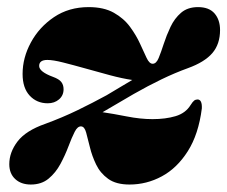

<svg xmlns="http://www.w3.org/2000/svg" viewBox="-20 -494 624 527"><path d="M534 -196.5Q525 -125.5 495.5 -79Q466 -32.5 424.2 -10Q382.5 12.5 335.5 12.5Q298.5 12.5 276.8 -3.2Q255 -19 243.8 -42.5Q232.5 -66 226.8 -89.8Q221 -113.5 216.5 -130Q212 -146.5 203 -147Q193 -148 185 -132.2Q177 -116.5 168 -92.5Q159 -68.5 146 -44.2Q133 -20 113.5 -3.8Q94 12.5 64.5 12.5Q38 12.5 21.8 -2.5Q5.5 -17.5 5.5 -43.5Q5.5 -76 28.2 -105.8Q51 -135.5 104 -154Q151.5 -171.5 192.8 -191.5Q234 -211.5 272.5 -232.5Q293 -245 311 -255.5Q329 -266 343 -274.5Q315.5 -278.5 282 -287.5Q248.5 -296.5 214.8 -306Q181 -315.5 153.2 -322.5Q125.5 -329.5 110 -329.5Q87.5 -329.5 87.5 -313Q87.5 -297 125.5 -283Q142 -277 148.2 -269Q154.5 -261 154.5 -249Q154.5 -232 142 -221.2Q129.5 -210.5 111 -210.5Q81 -210.5 61.5 -231.5Q42 -252.5 42 -291Q42 -335.5 64.8 -377.5Q87.5 -419.5 128.2 -447Q169 -474.5 223.5 -474.5Q265 -474.5 292.5 -459Q320 -443.5 337 -420.2Q354 -397 364.5 -373.8Q375 -350.5 382.5 -334.8Q390 -319 399 -319Q409 -319 415.5 -334.8Q422 -350.5 429.5 -373.8Q437 -397 448 -420.2Q459 -443.5 477 -459Q495 -474.5 523.5 -474.5Q554 -474.5 569 -457Q584 -439.5 584 -411.5Q584 -373 562.8 -348.2Q541.5 -323.5 496 -307Q460 -294 423.2 -276.2Q386.5 -258.5 347 -236Q320.5 -220.5 298.8 -207.8Q277 -195 261.5 -186Q289.5 -182 327.5 -174.5Q365.5 -167 398.5 -167Q434.5 -167 462 -175.2Q489.5 -183.5 503 -205.5Q509 -215 513 -218Q517 -221 522.5 -221Q535 -220.5 534 -196.5Z"/></svg>

Font: Fraunces 72pt Black
Style: Italic
Weight: 900
Italic angle: -16°
Version: Version 1.000;[b76b70a41]